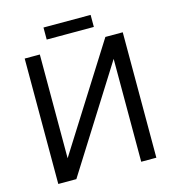

<svg xmlns="http://www.w3.org/2000/svg" viewBox="-125 -974 979 1078"><g transform="rotate(-15 365.0 -435.0)"><path d="M80 -729H168V-126L549 -729H650V0H562V-598L185 0H80ZM501 -870V-800H227V-870Z"/></g></svg>

Font: ColatingCofangSans
Style: Regular
Weight: 400
Foundry: GNU
Version: Version 412.227;June 27, 2022;FontCreator 11.0.0.2412 32-bit